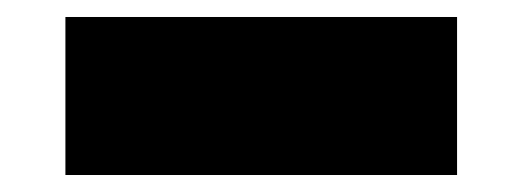

<svg xmlns="http://www.w3.org/2000/svg" viewBox="-20 -398 615 226"><path d="M57 -192V-378H518V-192Z"/></svg>

Font: Encode Sans Expanded Expanded Black
Style: Regular
Weight: 900
Width: 7
Designer: Multiple Designers
Foundry: Impallari Type
Version: Version 3.000; ttfautohint (v1.8.3) -l 8 -r 50 -G 200 -x 14 